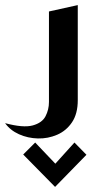

<svg xmlns="http://www.w3.org/2000/svg" viewBox="-105 -333 359 753"><path d="M-85 150Q-14 169 23 159Q60 149 73.5 123Q87 97 87 67V-288L200 -313V60Q200 113 177.5 146.5Q155 180 119 195.5Q83 211 43.5 210Q4 209 -30.5 193.5Q-65 178 -85 150ZM-14 273 33 226 112 309 187 226 234 274 111 400Z"/></svg>

Font: Reem Kufi Medium
Style: Regular
Weight: 500
Designer: Khaled Hosny
Version: Version 1.001